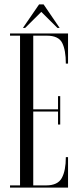

<svg xmlns="http://www.w3.org/2000/svg" viewBox="-20 -852 357 872"><path d="M25.5 0V-10H71V-690H25.5V-700H289V-563H279Q279 -624 262.5 -657Q246 -690 192.5 -690H131V-355.5H243.5V-415.5H253.5V-286.5H243.5V-345.5H131V-10H189.5Q242.5 -10 260.8 -43.8Q279 -77.5 279 -138.5H289V0ZM84 -725 157.5 -832H178L251 -725H241L167.5 -798L94 -725Z"/></svg>

Font: Imbue 100pt Light
Style: Regular
Weight: 300
Designer: Tyler Finck
Foundry: Etcetera Type Company
Version: Version 1.102; ttfautohint (v1.8.3)